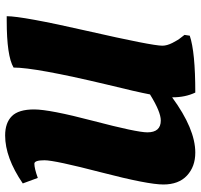

<svg xmlns="http://www.w3.org/2000/svg" viewBox="-36 -714 762 729"><g transform="rotate(90 344.5 -349.0)"><path d="M58 6H41Q41 -54 97 -300Q153 -546 153 -585Q153 -602 142.5 -623Q132 -644 122 -656L112 -669L115 -689Q177 -710 331 -710Q349 -672 349 -624V-622Q469 -710 559 -710Q612 -710 646 -678.5Q680 -647 680 -588.5Q680 -530 634 -353Q588 -176 588 -137.5Q588 -99 601 -99Q619 -99 655 -112L676 -55Q578 12 494 12Q446 12 420.5 -13.5Q395 -39 395 -98Q395 -157 438.5 -322.5Q482 -488 482 -528Q482 -579 437 -579Q404 -579 338 -538Q329 -490 300 -372Q236 -103 236 -20Q192 6 58 6Z"/></g></svg>

Font: Oleo Script
Style: Bold
Weight: 700
Designer: Soytutype
Foundry: Soytutype
Version: Version 1.002